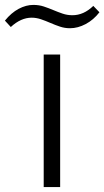

<svg xmlns="http://www.w3.org/2000/svg" viewBox="-98 -762 425 782"><path d="M80 -540H147V0H80ZM-78 -678Q-52 -710 -22 -726Q8 -742 38 -742Q61 -742 80.5 -735.5Q100 -729 119 -721Q138 -713 157 -706.5Q176 -700 197 -700Q243 -700 282 -738L307 -712Q283 -681 251 -664Q219 -647 187 -647Q166 -647 146.5 -653.5Q127 -660 107.5 -668.5Q88 -677 69 -683.5Q50 -690 31 -690Q-13 -690 -54 -652Z"/></svg>

Font: EncodeSans
Style: Light
Weight: 300
Designer: Pablo Impallari, Andres Torresi
Foundry: Pablo Impallari, Andres Torresi
Version: Version 1.000; ttfautohint (v1.4.1)